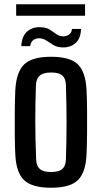

<svg xmlns="http://www.w3.org/2000/svg" viewBox="-20 -875 479 903"><path d="M220 8Q130 8 93 -28Q56 -64 52 -148Q50 -184 49.5 -239Q49 -294 49.5 -351.5Q50 -409 52 -452Q57 -537 94 -572.5Q131 -608 220 -608Q311 -608 347 -571.5Q383 -535 387 -452Q389 -412 389.5 -357.5Q390 -303 389.5 -247.5Q389 -192 387 -148Q383 -64 346.5 -28Q310 8 220 8ZM220 -66Q258 -66 273.5 -80.5Q289 -95 290 -125Q293 -215 293 -299.5Q293 -384 290 -475Q289 -506 273 -520Q257 -534 220 -534Q183 -534 166.5 -519Q150 -504 149 -474Q146 -398 146 -307Q146 -216 150 -126Q151 -95 167 -80.5Q183 -66 220 -66ZM80 -658Q83 -706 108.5 -727.5Q134 -749 171 -747Q198 -746 214.5 -735.5Q231 -725 244.5 -715Q258 -705 276 -704Q294 -704 306 -713.5Q318 -723 318 -739H361Q360 -694 335.5 -672.5Q311 -651 274 -652Q248 -653 231.5 -663Q215 -673 200.5 -683Q186 -693 168 -695Q151 -696 138 -687.5Q125 -679 122 -658ZM56 -801V-855H380V-801Z"/></svg>

Font: Big Shoulders Text SemiBold
Style: Regular
Weight: 600
Designer: Patric King
Foundry: XO Type Co
Version: Version 1.000; ttfautohint (v1.8.2)